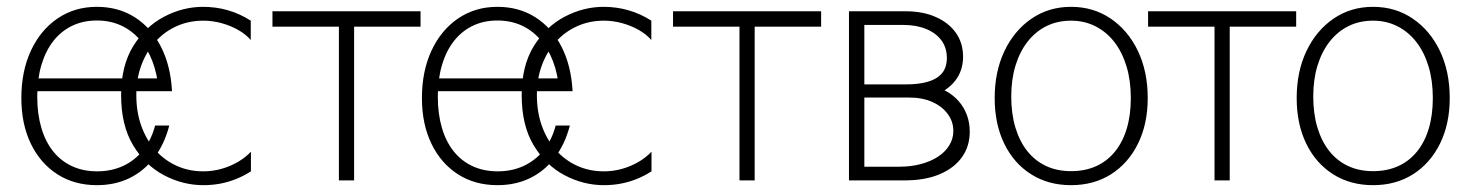

<svg xmlns="http://www.w3.org/2000/svg" viewBox="-20 -528 4306 562"><path d="M263.5 14Q197.5 14 147.8 -18Q98 -50 70.2 -107.5Q42.5 -165 42.5 -241Q42.5 -319.5 70.5 -379.8Q98.5 -440 148.5 -474Q198.5 -508 263.5 -508Q326.5 -508 374.5 -477.5Q422.5 -447 451 -391.5Q479.5 -336 483.5 -261H444.5Q441 -309.5 426.5 -347.8Q412 -386 388.5 -412.8Q365 -439.5 333.5 -453.8Q302 -468 263.5 -468Q223.5 -468 191.2 -452.5Q159 -437 136.2 -408Q113.5 -379 101.2 -337.8Q89 -296.5 89 -245.5Q89 -194.5 101 -153.8Q113 -113 135.8 -84.8Q158.5 -56.5 191 -41.5Q223.5 -26.5 264.5 -26.5Q306.5 -26.5 340.8 -42.5Q375 -58.5 399 -88.5Q423 -118.5 434 -160.5H475.5Q461 -105 431 -66Q401 -27 358.8 -6.5Q316.5 14 263.5 14ZM63.5 -261V-298.5H468L469.5 -261Z M575 14Q515.5 14 460.2 -15Q405 -44 369.8 -102.5Q334.5 -161 334.5 -249.5Q334.5 -335.5 370 -393Q405.5 -450.5 460.5 -479.2Q515.5 -508 574.5 -508Q612 -508 647 -498Q682 -488 714 -467.5V-411Q698.5 -428.5 676 -441Q653.5 -453.5 627.5 -460.5Q601.5 -467.5 575.5 -467.5Q533 -467.5 497.2 -451.5Q461.5 -435.5 435 -406.2Q408.5 -377 393.8 -337.2Q379 -297.5 379 -250Q379 -200.5 393.5 -159.8Q408 -119 434.5 -89Q461 -59 496.8 -42.8Q532.5 -26.5 575 -26.5Q615 -26.5 652.5 -42.2Q690 -58 714.5 -84V-26.5Q693.5 -13 671 -4Q648.5 5 624.8 9.5Q601 14 575 14Z M972 0V-488.5L1041.5 -450H777.5V-495H1211V-450H947L1016.5 -488.5V0Z M1436 14Q1370 14 1320.2 -18Q1270.5 -50 1242.8 -107.5Q1215 -165 1215 -241Q1215 -319.5 1243 -379.8Q1271 -440 1321 -474Q1371 -508 1436 -508Q1499 -508 1547 -477.5Q1595 -447 1623.5 -391.5Q1652 -336 1656 -261H1617Q1613.5 -309.5 1599 -347.8Q1584.5 -386 1561 -412.8Q1537.5 -439.5 1506 -453.8Q1474.5 -468 1436 -468Q1396 -468 1363.8 -452.5Q1331.5 -437 1308.8 -408Q1286 -379 1273.8 -337.8Q1261.5 -296.5 1261.5 -245.5Q1261.5 -194.5 1273.5 -153.8Q1285.5 -113 1308.2 -84.8Q1331 -56.5 1363.5 -41.5Q1396 -26.5 1437 -26.5Q1479 -26.5 1513.2 -42.5Q1547.5 -58.5 1571.5 -88.5Q1595.5 -118.5 1606.5 -160.5H1648Q1633.5 -105 1603.5 -66Q1573.5 -27 1531.2 -6.5Q1489 14 1436 14ZM1236 -261V-298.5H1640.5L1642 -261Z M1747.5 14Q1688 14 1632.8 -15Q1577.5 -44 1542.2 -102.5Q1507 -161 1507 -249.5Q1507 -335.5 1542.5 -393Q1578 -450.5 1633 -479.2Q1688 -508 1747 -508Q1784.5 -508 1819.5 -498Q1854.5 -488 1886.5 -467.5V-411Q1871 -428.5 1848.5 -441Q1826 -453.5 1800 -460.5Q1774 -467.5 1748 -467.5Q1705.5 -467.5 1669.8 -451.5Q1634 -435.5 1607.5 -406.2Q1581 -377 1566.2 -337.2Q1551.5 -297.5 1551.5 -250Q1551.5 -200.5 1566 -159.8Q1580.5 -119 1607 -89Q1633.5 -59 1669.2 -42.8Q1705 -26.5 1747.5 -26.5Q1787.5 -26.5 1825 -42.2Q1862.5 -58 1887 -84V-26.5Q1866 -13 1843.5 -4Q1821 5 1797.2 9.5Q1773.5 14 1747.5 14Z M2144.5 0V-488.5L2214 -450H1950V-495H2383.5V-450H2119.5L2189 -488.5V0Z M2465 0V-495H2630.5Q2681.5 -495 2719.2 -478.2Q2757 -461.5 2778 -431.8Q2799 -402 2799 -362Q2799 -320.5 2775.2 -290.8Q2751.5 -261 2708.5 -246.5L2706 -276Q2730 -272 2750.2 -260.8Q2770.5 -249.5 2786 -232Q2801.5 -214.5 2810 -191.8Q2818.5 -169 2818.5 -142.5Q2818.5 -100 2795.8 -68Q2773 -36 2730.5 -18Q2688 0 2628 0ZM2510 -4.5 2482 -40H2612Q2646.5 -40 2675.5 -47.8Q2704.5 -55.5 2725.8 -69.5Q2747 -83.5 2758.8 -102.8Q2770.5 -122 2770.5 -145Q2770.5 -172 2754.2 -194.2Q2738 -216.5 2709 -229.5Q2680 -242.5 2641 -242.5H2490L2510 -273ZM2510 -250 2487 -281H2632.5Q2668.5 -281 2695.2 -288.5Q2722 -296 2736.8 -313Q2751.5 -330 2751.5 -358.5Q2751.5 -388.5 2735.5 -410Q2719.5 -431.5 2690.8 -443.2Q2662 -455 2624.5 -455H2465.5L2510 -490Z M3115 14Q3048.5 14 2998 -18Q2947.5 -50 2919.5 -107.5Q2891.5 -165 2891.5 -241Q2891.5 -318.5 2920.2 -378.8Q2949 -439 2999.5 -473.5Q3050 -508 3115 -508Q3180.5 -508 3231.2 -473.5Q3282 -439 3310.8 -378.8Q3339.5 -318.5 3339.5 -241Q3339.5 -165.5 3311.2 -108Q3283 -50.5 3232.5 -18.2Q3182 14 3115 14ZM3115 -27Q3156 -27 3188.2 -41.5Q3220.5 -56 3243.2 -83.8Q3266 -111.5 3278 -151.2Q3290 -191 3290 -241Q3290 -292 3277.5 -333.5Q3265 -375 3241.8 -405Q3218.5 -435 3186.2 -451.2Q3154 -467.5 3115 -467.5Q3075.5 -467.5 3043.5 -451.8Q3011.5 -436 2988.2 -406.5Q2965 -377 2952.5 -336.2Q2940 -295.5 2940 -245.5Q2940 -195 2952.2 -154.5Q2964.5 -114 2987.2 -85.5Q3010 -57 3042.2 -42Q3074.5 -27 3115 -27Z M3535 0V-488.5L3604.5 -450H3340.5V-495H3774V-450H3510L3579.5 -488.5V0Z M3999 14Q3932.5 14 3882 -18Q3831.5 -50 3803.5 -107.5Q3775.5 -165 3775.5 -241Q3775.5 -318.5 3804.2 -378.8Q3833 -439 3883.5 -473.5Q3934 -508 3999 -508Q4064.5 -508 4115.2 -473.5Q4166 -439 4194.8 -378.8Q4223.5 -318.5 4223.5 -241Q4223.5 -165.5 4195.2 -108Q4167 -50.5 4116.5 -18.2Q4066 14 3999 14ZM3999 -27Q4040 -27 4072.2 -41.5Q4104.5 -56 4127.2 -83.8Q4150 -111.5 4162 -151.2Q4174 -191 4174 -241Q4174 -292 4161.5 -333.5Q4149 -375 4125.8 -405Q4102.5 -435 4070.2 -451.2Q4038 -467.5 3999 -467.5Q3959.5 -467.5 3927.5 -451.8Q3895.5 -436 3872.2 -406.5Q3849 -377 3836.5 -336.2Q3824 -295.5 3824 -245.5Q3824 -195 3836.2 -154.5Q3848.5 -114 3871.2 -85.5Q3894 -57 3926.2 -42Q3958.5 -27 3999 -27Z"/></svg>

Font: Russolo 10pt ExtraLight
Style: Regular
Weight: 200
Designer: Micah Stupak-Hahn
Version: Version 1.000